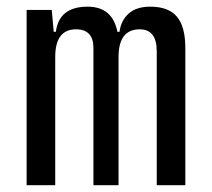

<svg xmlns="http://www.w3.org/2000/svg" viewBox="-20 -547 626 567"><path d="M442.9 0V-395.5Q442.9 -460.4 392.6 -460.4Q330.1 -460.4 330.1 -378.9V0H255.9V-405.3Q255.9 -460.4 204.6 -460.4Q143.1 -460.4 143.1 -378.9V0H58.6V-517.6H132.8L138.7 -453.1H145Q154.3 -527.3 238.8 -527.3Q312 -527.3 326.7 -453.1H333Q336.9 -485.8 359.6 -506.6Q382.3 -527.3 423.8 -527.3Q477.1 -527.3 502.2 -498Q527.3 -468.8 527.3 -405.3V0Z"/></svg>

Font: Cascadia Mono NF SemiLight
Style: Regular
Weight: 350
Monospace: yes
Designer: Aaron Bell
Foundry: Saja Typeworks
Version: Version 2404.023; ttfautohint (v1.8.4)